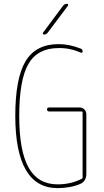

<svg xmlns="http://www.w3.org/2000/svg" viewBox="-20 -970 540 1000"><path d="M209 -790Q205.1 -790 203.6 -793.5Q202.1 -796.9 204.1 -799.8L308.6 -940.4Q316.4 -950.2 329.1 -950.2Q333 -950.2 334.5 -946.8Q335.9 -943.4 334 -940.4L228.5 -799.8Q220.7 -790 209 -790ZM280.3 9.8Q60.5 9.8 59.6 -365.2Q59.6 -562.5 113.3 -651.4Q167 -740.2 285.2 -740.2Q341.8 -740.2 400.4 -716.8Q410.2 -713.9 410.2 -702.1Q410.2 -692.4 400.4 -696.3Q343.8 -720.7 285.2 -719.7Q175.8 -719.7 127.9 -636.7Q80.1 -553.7 80.1 -365.2Q80.1 -184.6 128.9 -97.2Q177.7 -9.8 280.3 -9.8Q349.6 -9.8 406.2 -39.1Q410.2 -40 410.2 -45.9V-384.8Q410.2 -389.6 405.3 -389.6H235.4Q225.6 -389.6 225.1 -399.9Q224.6 -410.2 235.4 -410.2H394.5Q409.2 -410.2 419.4 -399.9Q429.7 -389.6 429.7 -375V-65.4Q429.7 -27.3 399.4 -12.7Q346.7 9.8 280.3 9.8Z"/></svg>

Font: Rounded Mgen+ 1mn thin
Style: Regular
Weight: 100
Designer: [Source Han Sans]
Ryoko NISHIZUKA  (kana & ideographs); Paul D. Hunt (Latin, Greek & Cyrillic); Wenlong ZHANG  (bopomofo
Version: Version 1.059.20150602